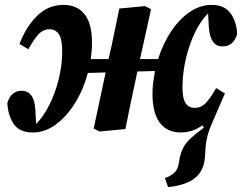

<svg xmlns="http://www.w3.org/2000/svg" viewBox="-20 -529 992 787"><path d="M721 14Q665 14 635 -26Q605 -66 605 -144Q605 -168 608 -191.5Q611 -215 615 -238L543 -236L540 -221Q528 -166 516.5 -111Q505 -56 494 0L388 10L364 -2L413 -232L340 -230Q322 -162 287.5 -106.5Q253 -51 208.5 -18.5Q164 14 115 14Q60 14 36.5 -20.5Q13 -55 10 -106Q24 -156 68 -157Q121 -157 125 -77L128 -21Q159 -52 183 -100.5Q207 -149 221 -206Q235 -263 235 -318Q235 -368 221.5 -388.5Q208 -409 183 -409Q156 -409 136.5 -387Q117 -365 96 -327L60 -349Q87 -420 132.5 -464.5Q178 -509 240 -509Q297 -509 327.5 -469.5Q358 -430 357 -350Q357 -334 355.5 -318.5Q354 -303 352 -287H425Q439 -347 449 -396.5Q459 -446 469 -494L575 -504L599 -491L554 -287H628Q648 -350 681.5 -400.5Q715 -451 758 -480Q801 -509 847 -509Q900 -509 925 -474.5Q950 -440 952 -389Q937 -339 893 -339Q842 -337 836 -418L833 -474Q803 -445 779.5 -396.5Q756 -348 742.5 -291Q729 -234 728 -178Q727 -127 740.5 -106.5Q754 -86 779 -87Q806 -87 825.5 -109Q845 -131 866 -168L902 -146Q901 -142 898.5 -137.5Q896 -133 894 -128Q867 -64 847 -19Q827 26 823 71L820 116Q816 170 780 200Q744 230 669 238L656 201Q679 193 693.5 180Q708 167 712 145L717 117Q723 91 733 73Q743 55 762.5 37Q782 19 816 -6L809 -15Q769 14 721 14Z"/></svg>

Font: Source Serif 4 SmText
Style: Bold Italic
Weight: 700
Italic angle: -12°
Designer: Frank Grießhammer
Foundry: Adobe
Version: Version 4.005;hotconv 1.1.0;makeotfexe 2.6.0